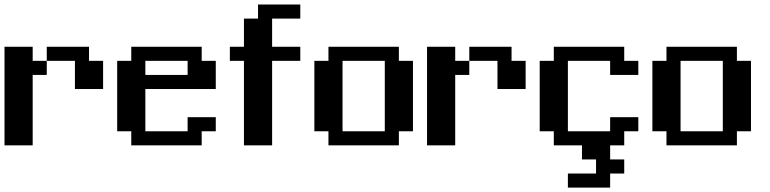

<svg xmlns="http://www.w3.org/2000/svg" viewBox="-20 -645 3415 852"><path d="M0 -437.5H125V-375H187.5V-437.5H375V-375H437.5V-250H312.5V-375H187.5V-312.5H125V0H0Z M500 -375H562.5V-437.5H875V-375H937.5V-250H625V-62.5H812.5V-125H937.5V-62.5H875V0H562.5V-62.5H500ZM625 -375V-312.5H812.5V-375Z M1000 -437.5H1062.5V-562.5H1125V-625H1312.5V-562.5H1187.5V-437.5H1312.5V-375H1187.5V0H1062.5V-375H1000Z M1375 -375H1437.5V-437.5H1750V-375H1812.5V-62.5H1750V0H1437.5V-62.5H1375ZM1500 -375V-62.5H1687.5V-375Z M1875 -437.5H2000V-375H2062.5V-437.5H2250V-375H2312.5V-250H2187.5V-375H2062.5V-312.5H2000V0H1875Z M2500 125H2625V62.5H2562.5V0H2687.5V62.5H2750V125H2687.5V187.5H2500ZM2375 -375H2437.5V-437.5H2750V-375H2812.5V-312.5H2687.5V-375H2500V-62.5H2687.5V-125H2812.5V-62.5H2750V0H2437.5V-62.5H2375Z M2875 -375H2937.5V-437.5H3250V-375H3312.5V-62.5H3250V0H2937.5V-62.5H2875ZM3000 -375V-62.5H3187.5V-375Z"/></svg>

Font: NeoDunggeunmo Pro
Style: Regular
Weight: 400
Version: Version 1.020